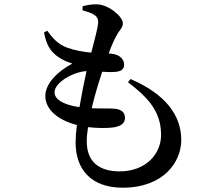

<svg xmlns="http://www.w3.org/2000/svg" viewBox="-20 -817 1040 894"><path d="M200 -674 185 -666C196 -607 215 -578 248 -554C272 -537 292 -529 317 -521C245 -483 191 -426 191 -370C191 -311 244 -259 338 -235C334 -204 332 -176 332 -153C332 -29 404 57 551 57C743 57 824 -64 824 -165C824 -281 750 -379 588 -449L576 -434C665 -366 730 -301 730 -189C730 -98 657 -19 537 -19C444 -19 384 -62 384 -158C384 -178 386 -201 390 -225C434 -220 475 -220 503 -223C543 -228 562 -243 562 -268C562 -296 542 -309 511 -311C489 -313 452 -311 407 -313C421 -373 440 -435 456 -483C478 -481 499 -481 514 -482C541 -484 558 -492 558 -516C558 -538 542 -562 499 -567L486 -568C500 -607 512 -632 524 -654C536 -677 552 -687 552 -709C552 -740 485 -797 429 -797C404 -797 384 -793 365 -788L364 -769C380 -765 398 -759 412 -752C429 -742 438 -733 437 -710C435 -686 422 -637 405 -572C370 -575 332 -581 293 -595C250 -611 224 -640 200 -674ZM350 -318C270 -330 234 -356 234 -387C234 -432 318 -482 383 -486C372 -438 360 -377 350 -318Z"/></svg>

Font: Noto Serif CJK SC SemiBold
Style: Regular
Weight: 600
Designer: Ryoko NISHIZUKA 西塚涼子 (kana & ideographs); Frank Grießhammer (Latin, Greek & Cyrillic); Wenlong ZHANG 张文龙 (bopomofo); San
Foundry: Adobe
Version: Version 2.001;hotconv 1.1.0;makeotfexe 2.6.0